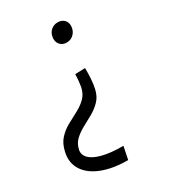

<svg xmlns="http://www.w3.org/2000/svg" viewBox="-191 -549 727 827"><g transform="rotate(-30 173.0 -135.0)"><path d="M235.4 -238.5Q236 -217.2 234.4 -188.5Q232.7 -159.7 227.5 -137.9Q220.4 -105.7 200.9 -85.5Q181.5 -65.4 156.1 -51Q130.7 -36.7 105.9 -23.4Q81.1 -10.1 62.3 7.2Q43.5 24.5 37.1 52.7Q31.9 76.3 49.9 94.8Q67.8 113.3 108 123.8Q148.3 134.3 211.2 134.3L198.2 197.7Q124.1 197.7 70.8 177Q17.5 156.4 -6.7 118.5Q-30.9 80.6 -19.7 31.1Q-11.7 -6.2 9 -28.5Q29.6 -50.8 55.8 -65.2Q81.9 -79.6 107.6 -92.9Q133.3 -106.2 153 -124.8Q172.8 -143.5 179.9 -174.8Q181.9 -185.2 183.6 -202.4Q185.3 -219.5 185.7 -236.9ZM231.3 -468.2Q246.1 -468.2 256.6 -461.3Q267.1 -454.5 271.5 -443.1Q275.9 -431.7 273.2 -416.5Q269.9 -398 256.2 -385.5Q242.5 -372.9 222.5 -372.9Q208.3 -372.9 197.8 -380Q187.3 -387.2 182.9 -399Q178.5 -410.9 181.2 -425.2Q184.5 -444.6 198.4 -456.4Q212.4 -468.2 231.3 -468.2Z"/></g></svg>

Font: Ysabeau
Style: Bold Italic
Weight: 700
Italic angle: -12°
Designer: Christian Thalmann (Catharsis Fonts)
Version: Version 2.002